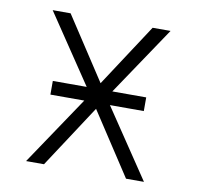

<svg xmlns="http://www.w3.org/2000/svg" viewBox="-65 -597 680 664"><g transform="rotate(10 275.0 -265.0)"><path d="M68 0 230 -241H111V-289H230L68 -530H131L275 -310L419 -530H482L320 -289H439V-241H320L482 0H419L275 -220L131 0Z"/></g></svg>

Font: Lode Dark Term
Style: Regular
Weight: 400
Monospace: yes
Designer: Belleve Invis
Foundry: Belleve Invis
Version: Version 29.2.0